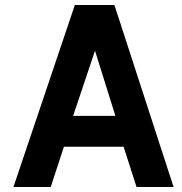

<svg xmlns="http://www.w3.org/2000/svg" viewBox="-20 -752 732 772"><path d="M34 0 281 -732H440L678 0H529L477 -162H237L184 0ZM274 -286H444L362 -548Z"/></svg>

Font: Mina
Style: Bold
Weight: 700
Version: Version 1.000